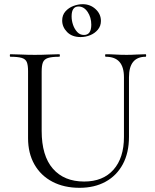

<svg xmlns="http://www.w3.org/2000/svg" viewBox="-20 -884 738 917"><path d="M572 -515Q572 -564 550.5 -588.5Q529 -613 485 -613Q482 -613 482 -619Q482 -625 485 -625Q508 -625 532 -623.5Q556 -622 585 -622Q608 -622 632 -623.5Q656 -625 676 -625Q678 -625 678 -619Q678 -613 676 -613Q636 -613 616 -588.5Q596 -564 596 -515V-231Q596 -154 566.5 -99.5Q537 -45 484 -16Q431 13 360 13Q286 13 230.5 -16Q175 -45 144.5 -98.5Q114 -152 114 -224V-544Q114 -573 108 -587.5Q102 -602 83.5 -607.5Q65 -613 29 -613Q27 -613 27 -619Q27 -625 29 -625Q53 -625 82.5 -623.5Q112 -622 146 -622Q181 -622 211 -623.5Q241 -625 263 -625Q266 -625 266 -619Q266 -613 263 -613Q227 -613 209 -607Q191 -601 185 -586Q179 -571 179 -542V-259Q179 -140 232.5 -78.5Q286 -17 382 -17Q472 -17 522 -73.5Q572 -130 572 -230ZM365 -707Q324 -707 300.5 -731Q277 -755 277 -786Q277 -812 292.5 -829.5Q308 -847 330.5 -855.5Q353 -864 375 -864Q411 -864 436.5 -840.5Q462 -817 462 -784Q462 -760 447.5 -742.5Q433 -725 411 -716Q389 -707 365 -707ZM381 -717Q416 -717 416 -766Q416 -801 398.5 -827Q381 -853 355 -853Q322 -853 322 -806Q322 -785 329 -765Q336 -745 349 -731Q362 -717 381 -717Z"/></svg>

Font: Cormorant Garamond Light
Style: Regular
Weight: 400
Version: Version 4.001